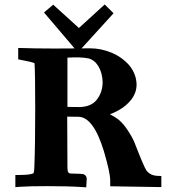

<svg xmlns="http://www.w3.org/2000/svg" viewBox="-20 -825 778 849"><path d="M482.1 -766.3 443 -805.3 329 -701.2 215.3 -804.3 174.6 -769.8 324.7 -593.5ZM60.5 -613V-562.7L111 -552.2C119.3 -550.3 126.5 -548.1 132.6 -545.6C134.7 -519.5 135.7 -452 135.7 -343.2C135.7 -234.4 134.4 -149 131.9 -86.9L131.8 -86.2C131.8 -76.7 130.7 -67.7 128.7 -59.1C118.9 -54 98.5 -51.4 67.4 -51.3H47.9V2.5L68.9 0.9C94.4 -1 134.7 -1.9 189.7 -1.9C249 -1.9 298.9 -0.7 339.3 1.9L361.3 3.3L363.6 -35.6V-36.1C363.2 -40.8 361.2 -45.4 357.5 -49.7C356.1 -50.9 353.9 -52.3 350.9 -54C349.9 -54.3 348 -54.9 345 -55.6C339.3 -56.4 322.6 -57 294.9 -57.6L294.4 -57.6C290.8 -57.8 287.6 -58.5 284.8 -59.7C282.9 -61.7 281.2 -64.2 279.9 -67C278.9 -71.9 278.3 -78.5 278.2 -86.9L277.2 -309.3L327.6 -308.6C371.4 -307.3 408.5 -257.1 438.9 -157.9C457.6 -94.7 467 -51.5 467.3 -28.3V-1.3L693.4 2.3V-46.6L674.8 -47.5C655.1 -48.6 639.6 -56.2 628.2 -70C621.5 -78.7 602.8 -122.2 572.4 -200.5C567.4 -212.2 558.6 -227.6 546.1 -246.9C533.6 -266.2 520.7 -281.7 507.5 -293.2C496.5 -302.3 482.7 -311.2 466.1 -319.9C486.7 -327.2 506.2 -337.3 524.5 -350.1C563.5 -379 583.3 -411.9 584 -448.9C583.8 -481.2 572.8 -510.5 551.1 -536.8C529.3 -561.4 502.9 -579.9 472 -592.5C442.1 -604.7 411.8 -611 380.9 -611.3L222 -610.4C165.7 -610.4 111.9 -611.2 60.5 -613ZM414.8 -532.7C427.1 -511.7 433.5 -487.8 433.8 -460.9C433.6 -430.7 424.4 -404.3 406.3 -381.9C389.5 -362.3 364.5 -352.2 331.3 -351.6L278.2 -352.3V-570.1C316.3 -572.5 347 -571.5 370.5 -566.9C388.1 -562.8 402.9 -551.4 414.8 -532.7Z"/></svg>

Font: Bentham
Style: Bold
Weight: 700
Version: Version 002.001